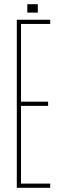

<svg xmlns="http://www.w3.org/2000/svg" viewBox="-20 -894 299 914"><path d="M60 0V-800H219V-780H80V-410H209V-390H80V-20H219V0ZM110 -834V-874H160V-834Z"/></svg>

Font: Big Shoulders Display Thin
Style: Regular
Weight: 100
Designer: Patric King
Foundry: XO Type Co
Version: Version 1.000; ttfautohint (v1.8.2)